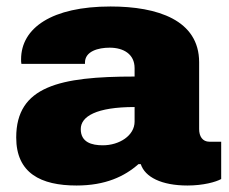

<svg xmlns="http://www.w3.org/2000/svg" viewBox="-20 -560 707 592"><path d="M216 12C305 12 364 -16 407 -54H414C427 -14 478 12 558 12C607 12 646 1 662 -8V-123H626C604 -123 594 -140 594 -162V-368C594 -498 466 -540 321 -540C140 -540 45 -474 45 -377C45 -372 45 -368 46 -363H242V-367C242 -402 283 -413 318 -413C361 -413 395 -393 395 -350V-324C164 -324 30 -294 30 -136C30 -26 106 12 216 12ZM297 -112C263 -112 229 -121 229 -162C229 -201 277 -230 395 -230V-185C395 -142 348 -112 297 -112Z"/></svg>

Font: Archivo Black
Style: Regular
Weight: 900
Designer: Hector Gatti
Foundry: Omnibus-Type
Version: Version 2.001